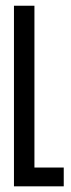

<svg xmlns="http://www.w3.org/2000/svg" viewBox="-20 -658 249 678"><path d="M205.1 0Q205.1 0 205.1 -33.2Q205.1 -66.4 205.1 -66.4Q205.1 -66.4 191.4 -66.4Q178.7 -66.4 161.1 -66.4Q140.6 -66.4 121.1 -66.4Q101.6 -66.4 101.6 -66.4Q101.6 -66.4 101.6 -139.6Q101.6 -213.9 101.6 -309.6Q101.6 -349.6 101.6 -391.6Q101.6 -432.6 101.6 -470.7Q101.6 -541 101.6 -589.8Q101.6 -637.7 101.6 -637.7Q101.6 -637.7 65.4 -637.7Q29.3 -637.7 29.3 -637.7Q29.3 -637.7 29.3 -627Q29.3 -615.2 29.3 -595.7Q29.3 -558.6 29.3 -497.1Q29.3 -435.5 29.3 -366.2Q29.3 -321.3 29.3 -275.4Q29.3 -228.5 29.3 -186.5Q29.3 -107.4 29.3 -53.7Q29.3 0 29.3 0Q29.3 0 61.5 0Q94.7 0 129.9 0Q160.2 0 182.6 0Q205.1 0 205.1 0Z"/></svg>

Font: AgendaMediumCondGoodkids
Style: AgendaMediumCondGoodkids
Weight: 500
Designer: ""
Version: ""